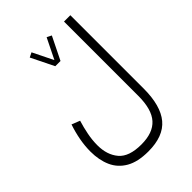

<svg xmlns="http://www.w3.org/2000/svg" viewBox="-257 -781 1140 1140"><g transform="rotate(-45 312.5 -211.5)"><path d="M266.6 -506.8 195.8 -650.4 225.1 -665 288.6 -536.1 352.1 -665 381.3 -650.4 310.5 -506.8ZM543.9 -42Q543.9 101.6 485.4 171.9Q426.8 242.2 299.8 242.2Q211.9 242.2 158.2 211.2Q104.5 180.2 80.1 125.5Q55.7 70.8 55.7 -1Q55.7 -47.9 64.9 -97.4Q74.2 -147 90.3 -194.3L142.1 -173.8Q128.9 -130.9 120.1 -86.2Q111.3 -41.5 111.3 2Q111.3 83 154.1 133.3Q196.8 183.6 299.8 183.6Q397.5 183.6 444.1 131.6Q490.7 79.6 490.7 -33.2V-657.7H543.9Z"/></g></svg>

Font: Vazirmatn FD NL ExtraLight
Style: Regular
Weight: 200
Designer: Saber Rastikerdar
Foundry: Saber Rastikerdar
Version: Version 33.003